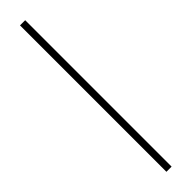

<svg xmlns="http://www.w3.org/2000/svg" viewBox="49 -104 472 472"><g transform="rotate(45 284.5 132.0)"><path d="M30 141V123H539V141Z"/></g></svg>

Font: Plexus Sans Thin
Style: Regular
Weight: 250
Version: Version 2.001;PS 002.001;hotconv 1.0.70;makeotf.lib2.5.58329